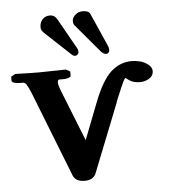

<svg xmlns="http://www.w3.org/2000/svg" viewBox="-50 -703 675 760"><g transform="rotate(-5 288.0 -323.5)"><path d="M134.8 -609.9Q134.8 -601.6 137.7 -596.9Q140.6 -592.3 147.9 -585L246.1 -493.2Q254.4 -484.9 261.2 -484.9Q267.1 -484.9 271.5 -489.3Q275.9 -493.7 275.9 -500Q275.9 -507.8 272 -514.2L204.1 -634.8L203.1 -636.2Q202.1 -637.7 201.4 -638.9Q200.7 -640.1 199.2 -641.8Q197.8 -643.6 196.3 -645Q194.8 -646.5 192.6 -647.9Q190.4 -649.4 188 -650.4Q185.5 -651.4 182.4 -652.1Q179.2 -652.8 175.8 -652.8Q157.2 -652.8 146 -640.6Q134.8 -628.4 134.8 -609.9ZM264.2 -622.1Q264.2 -612.3 269 -606L360.8 -497.1Q372.6 -481.9 384.8 -481.9Q390.6 -481.9 394.3 -486.1Q397.9 -490.2 397.9 -497.1Q397.9 -503.9 395 -511.2L335.9 -645Q330.1 -658.2 306.2 -658.2Q289.6 -658.2 276.9 -647.2Q264.2 -636.2 264.2 -622.1ZM331.1 -295.9Q363.3 -378.9 399.4 -411.9Q435.5 -444.8 482.9 -444.8Q498 -444.8 515.4 -440.4Q532.7 -436 547.4 -424.6Q562 -413.1 562 -397.9Q562 -379.9 545.4 -369.4Q528.8 -358.9 508.8 -358.9Q481 -358.9 464.8 -371.1Q454.6 -379.9 451.2 -379.9Q446.8 -379.9 417.5 -308.6Q414.6 -301.8 413.1 -297.9Q411.1 -292 409.2 -289.1H410.2L300.8 -13.2Q289.6 11.2 255.9 11.2Q222.2 11.2 210.9 -12.2L77.1 -353Q65.9 -379.4 60.1 -388.2Q54.2 -397 44.9 -397H34.2Q21 -397 11.5 -400.1Q2 -403.3 2 -408.2V-424.8L19 -434.1Q79.6 -432.1 112.8 -432.1L220.2 -434.1L236.8 -424.8V-409.2Q236.8 -402.8 226.8 -399.9Q216.8 -397 208 -397H189.9Q184.1 -396 184.1 -384.8Q184.1 -376 190.9 -357.9L273.9 -148.9Z"/></g></svg>

Font: Linux Libertine G
Style: Semibold
Weight: 600
Designer: Philipp H. Poll
Foundry: Philipp H. Poll
Version: Version 5.1.1